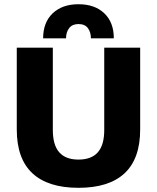

<svg xmlns="http://www.w3.org/2000/svg" viewBox="-20 -888 750 918"><path d="M650.2 -660V-268.8Q650.2 -129.2 575.7 -59.6Q501.2 10 355.2 10Q209.6 10 134.9 -59.6Q60.2 -129.2 60.2 -268.8V-660H232.6V-266Q232.6 -194.8 263.2 -159.9Q293.8 -125 355.2 -125Q417.2 -125 447.8 -159.9Q478.4 -194.8 478.4 -266V-660ZM524.2 -704.8H414.8Q414.4 -735 399.9 -754Q385.4 -773 355.2 -773Q326 -773 311 -754Q296 -735 295.6 -704.8H186.2Q186.2 -781 232 -824.4Q277.8 -867.8 355.2 -867.8Q433.2 -867.8 478.7 -824.4Q524.2 -781 524.2 -704.8Z"/></svg>

Font: Work Sans
Style: Regular
Weight: 400
Designer: Wei Huang
Foundry: Wei Huang
Version: Version 2.006; ttfautohint (v1.8.1.43-b0c9)